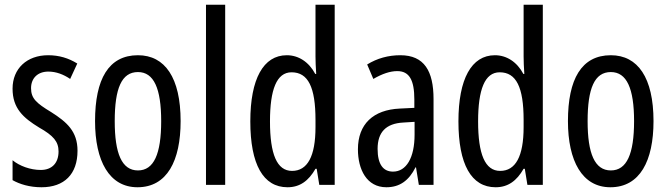

<svg xmlns="http://www.w3.org/2000/svg" viewBox="-20 -780 2819 810"><path d="M307 -144C307 -226 262 -265 196 -307C133 -345 111 -365 111 -408C111 -450 139 -478 184 -478C217 -478 248 -466 276 -447L306 -512C269 -535 229 -547 183 -547C94 -547 33 -491 33 -406C33 -323 78 -283 145 -242C205 -208 227 -183 227 -141C227 -92 199 -63 152 -63C108 -63 62 -80 33 -104V-20C63 -3 105 10 155 10C251 10 307 -45 307 -144Z M742 -269C742 -452 676 -547 562 -547C438 -547 381 -446 381 -269C381 -101 441 10 560 10C685 10 742 -102 742 -269ZM464 -269C464 -407 493 -476 562 -476C629 -476 660 -407 660 -269C660 -130 629 -61 562 -61C494 -61 464 -132 464 -269Z M930 0V-760H849V0Z M1193 10C1245 10 1282 -17 1311 -68H1316L1327 0H1392V-760H1311V-542C1311 -521 1312 -498 1314 -468H1310C1283 -519 1239 -547 1190 -547C1091 -547 1036 -447 1036 -268C1036 -87 1090 10 1193 10ZM1212 -59C1148 -59 1119 -130 1119 -268C1119 -402 1147 -475 1210 -475C1280 -475 1311 -412 1311 -274V-244C1311 -120 1277 -59 1212 -59Z M1669 -547C1618 -547 1571 -534 1529 -508L1555 -447C1593 -469 1626 -480 1656 -480C1707 -480 1728 -442 1728 -360V-325L1667 -322C1554 -317 1490 -256 1490 -150C1490 -65 1527 10 1610 10C1666 10 1705 -18 1733 -74H1735L1747 0H1809V-362C1809 -480 1770 -547 1669 -547ZM1681 -263 1729 -266V-212C1729 -114 1694 -56 1638 -56C1597 -56 1573 -86 1573 -152C1573 -222 1608 -259 1681 -263Z M2071 10C2123 10 2160 -17 2189 -68H2194L2205 0H2270V-760H2189V-542C2189 -521 2190 -498 2192 -468H2188C2161 -519 2117 -547 2068 -547C1969 -547 1914 -447 1914 -268C1914 -87 1968 10 2071 10ZM2090 -59C2026 -59 1997 -130 1997 -268C1997 -402 2025 -475 2088 -475C2158 -475 2189 -412 2189 -274V-244C2189 -120 2155 -59 2090 -59Z M2737 -269C2737 -452 2671 -547 2557 -547C2433 -547 2376 -446 2376 -269C2376 -101 2436 10 2555 10C2680 10 2737 -102 2737 -269ZM2459 -269C2459 -407 2488 -476 2557 -476C2624 -476 2655 -407 2655 -269C2655 -130 2624 -61 2557 -61C2489 -61 2459 -132 2459 -269Z"/></svg>

Font: Noto Sans Thai Looped ExtraCondensed
Style: Regular
Weight: 400
Width: 2
Designer: Sasikarn Vongin, Ben Mitchell
Foundry: The Fontpad Ltd
Version: Version 1.001